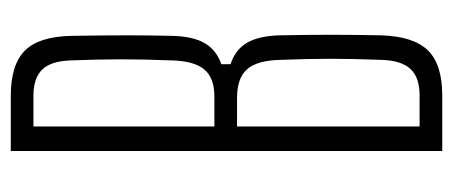

<svg xmlns="http://www.w3.org/2000/svg" viewBox="-262 -578 840 356"><g transform="rotate(-90 158.0 -400.0)"><path d="M56 0V-800H158.5Q216 -800 242.2 -773.8Q268.5 -747.5 269.5 -687Q270.5 -628 270.5 -584.5Q270.5 -541 269.5 -500.5Q268.5 -462 256 -440.5Q243.5 -419 217 -409.5V-392.5Q244.5 -383.5 257 -361.5Q269.5 -339.5 270.5 -301.5Q271.5 -250.5 271.5 -207Q271.5 -163.5 270.5 -113Q268.5 -53 242.5 -26.5Q216.5 0 159 0ZM101.5 -42H159Q192.5 -42 208.2 -59Q224 -76 225 -113.5Q227 -163.5 227 -207Q227 -250.5 225 -300Q224 -343.5 207.5 -362Q191 -380.5 154.5 -380.5H101.5ZM101.5 -422.5H157.5Q191.5 -422.5 207.2 -441.2Q223 -460 224 -501.5Q226 -551 226 -595Q226 -639 224 -688.5Q223 -725 207.2 -741.5Q191.5 -758 158.5 -758H101.5Z"/></g></svg>

Font: Big Shoulders Display Thin Light
Style: Regular
Weight: 300
Version: Version 2.002